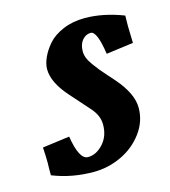

<svg xmlns="http://www.w3.org/2000/svg" viewBox="-82 -558 555 627"><g transform="rotate(-15 196.0 -244.5)"><path d="M153.8 -49.3Q181.6 -49.3 205.1 -74.7Q228.5 -100.1 228.5 -139.6Q228.5 -169.9 204.1 -197.3Q201.7 -199.7 146.5 -262.2Q98.6 -315.9 98.6 -360.8Q98.6 -378.9 108.2 -400.1Q117.7 -421.4 135.7 -442.1Q153.8 -462.9 186.5 -476.8Q219.2 -490.7 260.3 -490.7Q321.8 -490.7 390.6 -464.4Q390.1 -454.1 390.1 -427.7Q390.1 -422.9 391.6 -371.6L299.8 -359.4Q288.1 -439 266.6 -439Q250 -439 238 -424.8Q226.1 -410.6 226.1 -386.7Q226.1 -376 230.7 -364.3Q235.4 -352.5 245.4 -338.9Q255.4 -325.2 262.9 -315.9Q270.5 -306.6 285.4 -290Q300.3 -273.4 305.7 -267.1Q355 -210 355 -162.6Q355 -116.2 326.2 -77.6Q297.4 -39.1 252.7 -18.3Q208 2.4 159.7 2.4Q85 2.4 21 -23.4V-44.4Q21 -47.9 21.2 -54.2Q21.5 -60.5 21.5 -63.5Q21.5 -85.4 19.5 -117.7L111.3 -129.9Q124 -49.3 153.8 -49.3Z"/></g></svg>

Font: Flanker
Style: Bold Italic
Weight: 700
Italic angle: -12°
Designer: Flanker
Version: Version 2.000